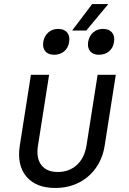

<svg xmlns="http://www.w3.org/2000/svg" viewBox="-20 -920 640 950"><path d="M253 10Q158 10 110.5 -46.5Q63 -103 78 -200L133 -550H223L168 -200Q158 -138 184.5 -103.5Q211 -69 266 -69Q322 -69 360 -103.5Q398 -138 408 -200L463 -550H553L498 -200Q488 -136 454 -88.5Q420 -41 368.5 -15.5Q317 10 253 10ZM337 -769 436 -900H516L407 -769ZM470 -649Q441 -649 426.5 -666Q412 -683 416 -712Q421 -742 441 -759.5Q461 -777 490 -777Q519 -777 534 -759.5Q549 -742 544 -712Q540 -683 519.5 -666Q499 -649 470 -649ZM248 -649Q219 -649 204.5 -666Q190 -683 194 -712Q199 -742 219 -759.5Q239 -777 268 -777Q297 -777 312 -759.5Q327 -742 322 -712Q318 -683 297.5 -666Q277 -649 248 -649Z"/></svg>

Font: NKDuy Mono
Style: Italic
Weight: 400
Italic angle: -9°
Monospace: yes
Designer: NKDuy
Foundry: NKDuy
Version: Version 2.251; ttfautohint (v1.8.4.7-5d5b)